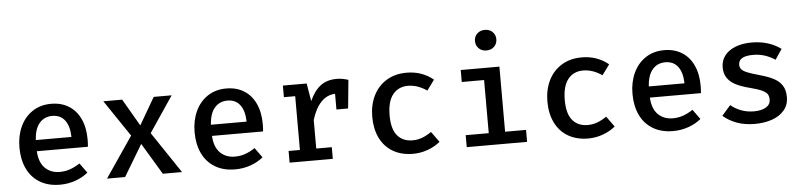

<svg xmlns="http://www.w3.org/2000/svg" viewBox="-47 -1068 5632 1344"><g transform="rotate(-5 2769.0 -396.5)"><path d="M186.7 -233.8Q191.3 -154.4 231.5 -114.9Q271.8 -75.4 334.4 -75.4Q372.8 -75.4 406.7 -87.2Q440.5 -99 476.4 -122.6L526.2 -53.8Q487.7 -22.1 436.4 -4.1Q385.1 13.8 328.7 13.8Q246.2 13.8 187.2 -21.8Q128.2 -57.4 97.9 -121.5Q67.7 -185.6 67.7 -270.3Q67.7 -351.8 97.7 -416.7Q127.7 -481.5 183.6 -518.7Q239.5 -555.9 314.9 -555.9Q386.2 -555.9 438.7 -523.3Q491.3 -490.8 519.7 -429.7Q548.2 -368.7 548.2 -285.1Q548.2 -256.9 545.6 -233.8ZM186.2 -312.3H436.9Q435.4 -388.7 404.1 -429.7Q372.8 -470.8 315.9 -470.8Q260 -470.8 225.6 -431Q191.3 -391.3 186.2 -312.3Z M919 -221 786.7 0H659.5L853.8 -285.6L681 -541.5H813.3L924.1 -350.8L1034.9 -541.5H1161L991.8 -290.3L1186.7 0H1051.8Z M1417.4 -233.8Q1422.1 -154.4 1462.3 -114.9Q1502.6 -75.4 1565.1 -75.4Q1603.6 -75.4 1637.4 -87.2Q1671.3 -99 1707.2 -122.6L1756.9 -53.8Q1718.5 -22.1 1667.2 -4.1Q1615.9 13.8 1559.5 13.8Q1476.9 13.8 1417.9 -21.8Q1359 -57.4 1328.7 -121.5Q1298.5 -185.6 1298.5 -270.3Q1298.5 -351.8 1328.5 -416.7Q1358.5 -481.5 1414.4 -518.7Q1470.3 -555.9 1545.6 -555.9Q1616.9 -555.9 1669.5 -523.3Q1722.1 -490.8 1750.5 -429.7Q1779 -368.7 1779 -285.1Q1779 -256.9 1776.4 -233.8ZM1416.9 -312.3H1667.7Q1666.2 -388.7 1634.9 -429.7Q1603.6 -470.8 1546.7 -470.8Q1490.8 -470.8 1456.4 -431Q1422.1 -391.3 1416.9 -312.3Z M2403.1 -541.5 2383.6 -342.1H2301.5V-452.3Q2244.6 -450.3 2203.1 -406.9Q2161.5 -363.6 2136.9 -283.1V-82.1H2246.2V0H1942.6V-82.1H2022.1V-460H1942.6V-541.5H2109.7L2130.8 -415.9Q2162.1 -486.2 2207.4 -520.8Q2252.8 -555.4 2321.5 -555.4Q2344.1 -555.4 2363.1 -551.8Q2382.1 -548.2 2403.1 -541.5Z M2947.2 -127.7 3000.5 -53.8Q2964.1 -23.1 2913.6 -4.6Q2863.1 13.8 2810.3 13.8Q2728.2 13.8 2668.7 -21Q2609.2 -55.9 2577.9 -119.7Q2546.7 -183.6 2546.7 -268.2Q2546.7 -351.3 2578.5 -416.4Q2610.3 -481.5 2670.5 -518.7Q2730.8 -555.9 2812.3 -555.9Q2921 -555.9 3000 -490.8L2947.2 -418.5Q2881.5 -463.6 2814.4 -463.6Q2747.2 -463.6 2707.9 -414.9Q2668.7 -366.2 2668.7 -268.2Q2668.7 -171.3 2707.7 -125.9Q2746.7 -80.5 2813.8 -80.5Q2849.7 -80.5 2882.3 -92.8Q2914.9 -105.1 2947.2 -127.7Z M3459.5 -734.9Q3459.5 -703.6 3438.5 -682.8Q3417.4 -662.1 3384.1 -662.1Q3351.3 -662.1 3330.3 -682.8Q3309.2 -703.6 3309.2 -734.9Q3309.2 -765.6 3330.3 -786.2Q3351.3 -806.7 3384.1 -806.7Q3417.4 -806.7 3438.5 -786.2Q3459.5 -765.6 3459.5 -734.9ZM3192.3 -541.5H3464.1V-84.1H3611.3V0H3187.2V-84.1H3349.2V-457.4H3192.3Z M4177.9 -127.7 4231.3 -53.8Q4194.9 -23.1 4144.4 -4.6Q4093.8 13.8 4041 13.8Q3959 13.8 3899.5 -21Q3840 -55.9 3808.7 -119.7Q3777.4 -183.6 3777.4 -268.2Q3777.4 -351.3 3809.2 -416.4Q3841 -481.5 3901.3 -518.7Q3961.5 -555.9 4043.1 -555.9Q4151.8 -555.9 4230.8 -490.8L4177.9 -418.5Q4112.3 -463.6 4045.1 -463.6Q3977.9 -463.6 3938.7 -414.9Q3899.5 -366.2 3899.5 -268.2Q3899.5 -171.3 3938.5 -125.9Q3977.4 -80.5 4044.6 -80.5Q4080.5 -80.5 4113.1 -92.8Q4145.6 -105.1 4177.9 -127.7Z M4494.4 -233.8Q4499 -154.4 4539.2 -114.9Q4579.5 -75.4 4642.1 -75.4Q4680.5 -75.4 4714.4 -87.2Q4748.2 -99 4784.1 -122.6L4833.8 -53.8Q4795.4 -22.1 4744.1 -4.1Q4692.8 13.8 4636.4 13.8Q4553.8 13.8 4494.9 -21.8Q4435.9 -57.4 4405.6 -121.5Q4375.4 -185.6 4375.4 -270.3Q4375.4 -351.8 4405.4 -416.7Q4435.4 -481.5 4491.3 -518.7Q4547.2 -555.9 4622.6 -555.9Q4693.8 -555.9 4746.4 -523.3Q4799 -490.8 4827.4 -429.7Q4855.9 -368.7 4855.9 -285.1Q4855.9 -256.9 4853.3 -233.8ZM4493.8 -312.3H4744.6Q4743.1 -388.7 4711.8 -429.7Q4680.5 -470.8 4623.6 -470.8Q4567.7 -470.8 4533.3 -431Q4499 -391.3 4493.8 -312.3Z M5328.7 -146.7Q5328.7 -170.3 5319.2 -185.1Q5309.7 -200 5282.1 -213.1Q5254.4 -226.2 5198.5 -240.5Q5140 -255.4 5101.5 -274.6Q5063.1 -293.8 5041.8 -324.4Q5020.5 -354.9 5020.5 -400.5Q5020.5 -446.7 5046.9 -481.8Q5073.3 -516.9 5122.3 -536.4Q5171.3 -555.9 5236.9 -555.9Q5357.4 -555.9 5442.6 -493.3L5394.4 -421Q5360 -443.6 5322.3 -456.2Q5284.6 -468.7 5240 -468.7Q5137.4 -468.7 5137.4 -408.7Q5137.4 -388.2 5149.2 -375.1Q5161 -362.1 5189.5 -350.5Q5217.9 -339 5275.4 -323.1Q5333.8 -306.7 5371.3 -287.2Q5408.7 -267.7 5429.5 -235.9Q5450.3 -204.1 5450.3 -154.4Q5450.3 -98.5 5417.4 -60.5Q5384.6 -22.6 5330.5 -4.4Q5276.4 13.8 5211.3 13.8Q5140 13.8 5084.6 -6.7Q5029.2 -27.2 4988.7 -62.6L5049.7 -132.3Q5082.6 -105.1 5123.8 -89.7Q5165.1 -74.4 5211.3 -74.4Q5265.6 -74.4 5297.2 -93.6Q5328.7 -112.8 5328.7 -146.7Z"/></g></svg>

Font: Fira Code Fixed Medium
Style: Regular
Weight: 500
Monospace: yes
Designer: Carrois Corporate, Edenspiekermann AG, Nikita Prokopov
Foundry: Carrois Corporate, Edenspiekermann AG, Nikita Prokopov
Version: Version 5.002